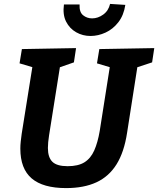

<svg xmlns="http://www.w3.org/2000/svg" viewBox="-20 -950 809 982"><path d="M318 12Q200 12 142 -37.5Q84 -87 84 -190Q84 -207 86 -226Q88 -245 91 -266L148 -623L161 -602L80 -626L92 -699L369 -704L358 -631L272 -601L289 -623L231 -258Q228 -239 226.5 -223Q225 -207 225 -193Q225 -145 248 -122.5Q271 -100 326 -100Q380 -100 412 -120Q444 -140 462 -180.5Q480 -221 490 -280L544 -623L559 -601L476 -626L488 -699L769 -704L758 -631L667 -601L685 -623L630 -271Q615 -172 576 -109.5Q537 -47 473 -17.5Q409 12 318 12ZM443 -766Q403 -766 369.5 -785Q336 -804 318 -839.5Q300 -875 307 -927H387Q385 -888 405 -872Q425 -856 451 -856Q481 -856 508 -875.5Q535 -895 543 -930L621 -925Q613 -872 585.5 -836.5Q558 -801 520 -783.5Q482 -766 443 -766Z"/></svg>

Font: Bitter Thin
Style: Bold Italic
Weight: 700
Italic angle: -9°
Version: Version 3.021